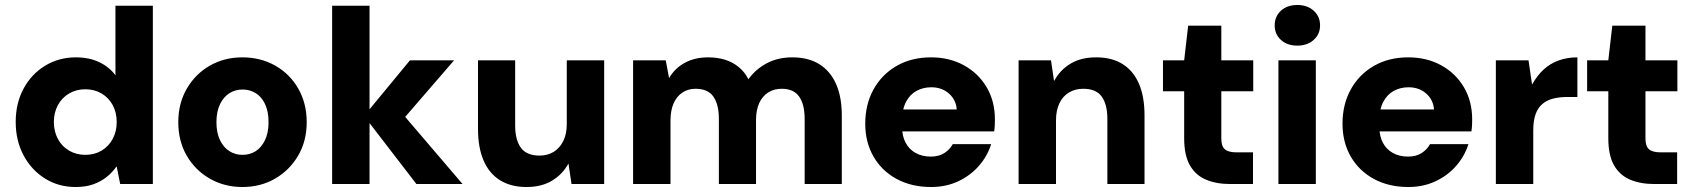

<svg xmlns="http://www.w3.org/2000/svg" viewBox="-20 -738 6785 770"><path d="M283 12Q215 12 160.5 -22Q106 -56 74.5 -115Q43 -174 43 -249Q43 -324 74.5 -382.5Q106 -441 161 -474.5Q216 -508 284 -508Q338 -508 378.5 -488.5Q419 -469 443 -436V-715H593V0H462L448 -70H447Q431 -47 408 -28.5Q385 -10 354.5 1Q324 12 283 12ZM322 -117Q359 -117 387.5 -134Q416 -151 432 -181Q448 -211 448 -248Q448 -287 432 -316.5Q416 -346 387.5 -363Q359 -380 322 -380Q286 -380 257 -363Q228 -346 212 -316Q196 -286 196 -249Q196 -211 212 -181Q228 -151 257 -134Q286 -117 322 -117Z M952 12Q880 12 821.5 -21.5Q763 -55 729 -113.5Q695 -172 695 -248Q695 -324 729.5 -383Q764 -442 822 -475Q880 -508 952 -508Q1025 -508 1083.5 -475Q1142 -442 1176 -383Q1210 -324 1210 -248Q1210 -172 1175.5 -113.5Q1141 -55 1083 -21.5Q1025 12 952 12ZM952 -117Q982 -117 1005 -131.5Q1028 -146 1042.5 -175.5Q1057 -205 1057 -248Q1057 -291 1043 -320.5Q1029 -350 1005.5 -364.5Q982 -379 953 -379Q924 -379 900.5 -364.5Q877 -350 862.5 -320.5Q848 -291 848 -248Q848 -205 862.5 -175.5Q877 -146 900.5 -131.5Q924 -117 952 -117Z M1650 0 1440 -273 1624 -496H1801L1553 -209V-330L1835 0ZM1312 0V-715H1462V0Z M2091 12Q2029 12 1985.5 -15Q1942 -42 1919.5 -94Q1897 -146 1897 -221V-496H2046V-235Q2046 -177 2069 -145.5Q2092 -114 2144 -114Q2176 -114 2200.5 -129Q2225 -144 2239 -172.5Q2253 -201 2253 -240V-496H2403V0H2272L2260 -81H2259Q2236 -39 2194 -13.5Q2152 12 2091 12Z M2519 0V-496H2650L2663 -426H2664Q2687 -465 2727 -486.5Q2767 -508 2820 -508Q2857 -508 2887.5 -498.5Q2918 -489 2942 -469.5Q2966 -450 2981 -421H2982Q3011 -461 3055.5 -484.5Q3100 -508 3157 -508Q3222 -508 3266 -480.5Q3310 -453 3333 -401Q3356 -349 3356 -275V0H3207V-261Q3207 -319 3185 -350.5Q3163 -382 3115 -382Q3084 -382 3060.5 -367Q3037 -352 3024.5 -324Q3012 -296 3012 -257V0H2863V-261Q2863 -319 2841 -350.5Q2819 -382 2769 -382Q2740 -382 2717 -367Q2694 -352 2681.5 -323.5Q2669 -295 2669 -255V0Z M3714 12Q3636 12 3576.5 -20Q3517 -52 3483.5 -109.5Q3450 -167 3450 -242Q3450 -319 3483 -379Q3516 -439 3575.5 -473.5Q3635 -508 3714 -508Q3788 -508 3846 -476Q3904 -444 3937 -388Q3970 -332 3970 -259Q3970 -249 3969.5 -236.5Q3969 -224 3967 -211H3557V-299H3817Q3814 -338 3785.5 -363Q3757 -388 3715 -388Q3682 -388 3655.5 -373.5Q3629 -359 3613.5 -329.5Q3598 -300 3598 -255V-226Q3598 -192 3612 -165.5Q3626 -139 3652 -124.5Q3678 -110 3713 -110Q3745 -110 3767 -124Q3789 -138 3801 -160H3955Q3940 -112 3906 -73Q3872 -34 3823 -11Q3774 12 3714 12Z M4065 0V-496H4195L4207 -414H4208Q4231 -457 4273 -482.5Q4315 -508 4376 -508Q4440 -508 4483 -480.5Q4526 -453 4548 -401.5Q4570 -350 4570 -275V0H4421V-261Q4421 -319 4398.5 -350.5Q4376 -382 4324 -382Q4292 -382 4267 -367Q4242 -352 4228.5 -323.5Q4215 -295 4215 -255V0Z M4913 0Q4858 0 4816.5 -17.5Q4775 -35 4752 -75Q4729 -115 4729 -184V-372H4644V-496H4729L4745 -635H4878V-496H5006V-372H4878V-182Q4878 -152 4892 -139.5Q4906 -127 4939 -127H5005V0Z M5107 0V-496H5257V0ZM5183 -555Q5142 -555 5117 -578Q5092 -601 5092 -636Q5092 -672 5117 -695Q5142 -718 5183 -718Q5223 -718 5248.5 -695Q5274 -672 5274 -636Q5274 -601 5248.5 -578Q5223 -555 5183 -555Z M5628 12Q5550 12 5490.5 -20Q5431 -52 5397.5 -109.5Q5364 -167 5364 -242Q5364 -319 5397 -379Q5430 -439 5489.5 -473.5Q5549 -508 5628 -508Q5702 -508 5760 -476Q5818 -444 5851 -388Q5884 -332 5884 -259Q5884 -249 5883.5 -236.5Q5883 -224 5881 -211H5471V-299H5731Q5728 -338 5699.5 -363Q5671 -388 5629 -388Q5596 -388 5569.5 -373.5Q5543 -359 5527.5 -329.5Q5512 -300 5512 -255V-226Q5512 -192 5526 -165.5Q5540 -139 5566 -124.5Q5592 -110 5627 -110Q5659 -110 5681 -124Q5703 -138 5715 -160H5869Q5854 -112 5820 -73Q5786 -34 5737 -11Q5688 12 5628 12Z M5979 0V-496H6110L6124 -400H6125Q6145 -436 6171.5 -460Q6198 -484 6232 -496Q6266 -508 6306 -508V-349H6265Q6234 -349 6208.5 -342.5Q6183 -336 6165 -320.5Q6147 -305 6138 -279Q6129 -253 6129 -215V0Z M6614 0Q6559 0 6517.5 -17.5Q6476 -35 6453 -75Q6430 -115 6430 -184V-372H6345V-496H6430L6446 -635H6579V-496H6707V-372H6579V-182Q6579 -152 6593 -139.5Q6607 -127 6640 -127H6706V0Z"/></svg>

Font: DM Sans 28pt Black
Style: Regular
Weight: 900
Version: Version 4.004;gftools[0.9.30]